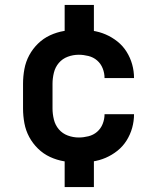

<svg xmlns="http://www.w3.org/2000/svg" viewBox="-20 -648 640 775"><path d="M298 8Q268 8 238.5 3Q209 -2 182 -14.5Q155 -27 133.5 -48Q112 -69 98 -95Q84 -121 78.5 -150.5Q73 -180 73 -210V-310Q73 -340 78.5 -369.5Q84 -399 98 -425Q112 -451 133.5 -472Q155 -493 182 -505.5Q209 -518 238.5 -523Q268 -528 298 -528Q325 -528 353 -524Q381 -520 406.5 -509Q432 -498 454 -480.5Q476 -463 491 -439Q506 -415 513.5 -388Q521 -361 521 -333Q521 -333 521 -333Q521 -333 521 -333H402Q402 -333 402 -333Q402 -333 402 -333Q402 -353 394.5 -372Q387 -391 372 -404Q357 -417 337 -422Q317 -427 298 -427Q275 -427 253.5 -419Q232 -411 217.5 -394Q203 -377 197.5 -354.5Q192 -332 192 -310V-210Q192 -188 197.5 -165.5Q203 -143 217.5 -126Q232 -109 253.5 -101Q275 -93 298 -93Q317 -93 337 -98Q357 -103 372 -116Q387 -129 394.5 -148Q402 -167 402 -187Q402 -187 402 -187Q402 -187 402 -187H521Q521 -187 521 -187Q521 -187 521 -187Q521 -159 513.5 -132Q506 -105 491 -81Q476 -57 454 -39.5Q432 -22 406.5 -11Q381 0 353 4Q325 8 298 8ZM241 -470V-628H359V-470ZM241 107V-50H359V107Z"/></svg>

Font: Zed Sans Extended
Style: Bold
Weight: 700
Width: 7
Designer: Belleve Invis
Foundry: Belleve Invis
Version: Version 1.0.0; ttfautohint (v1.8.4)